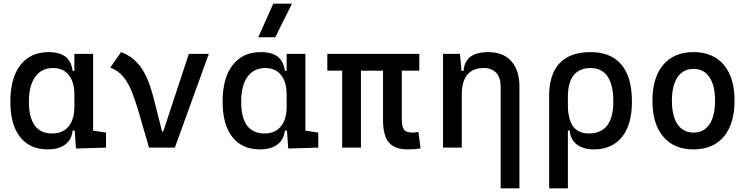

<svg xmlns="http://www.w3.org/2000/svg" viewBox="-20 -815 4142 1060"><path d="M243.2 9.8Q145 9.8 91.1 -58.3Q37.1 -126.5 37.1 -253.9Q37.1 -384.3 92.5 -455.8Q147.9 -527.3 249 -527.3Q309.1 -527.3 341.8 -501.7Q374.5 -476.1 380.9 -423.8H420.9L390.6 -293Q390.6 -362.3 359.6 -400.9Q328.6 -439.5 273.4 -439.5Q209.5 -439.5 174.6 -391.1Q139.6 -342.8 139.6 -253.9Q139.6 -78.1 268.6 -78.1Q326.2 -78.1 358.4 -116.7Q390.6 -155.3 390.6 -224.6V-252L425.8 -93.8H380.9Q377.4 -59.6 359.4 -36.4Q341.3 -13.2 311.8 -1.7Q282.2 9.8 243.2 9.8ZM399.4 4.9 390.6 -119.1V-239.3L494.1 -210V-93.8L565.4 -83V0ZM390.6 -146.5V-517.6H494.1V-175.8Z M802.7 0 872.1 -87.9H880.9L1022.5 -517.6H1132.8L945.3 0ZM802.7 0 747.6 -190.4Q728.5 -255.9 708.7 -306.4Q689 -356.9 660.9 -391.1Q632.8 -425.3 588.9 -441.9L648.4 -527.3Q698.7 -508.8 732.4 -474.1Q766.1 -439.5 788.8 -389.2Q811.5 -338.9 828.1 -273.4L887.7 -38.6Z M1415 9.8Q1316.9 9.8 1262.9 -58.3Q1209 -126.5 1209 -253.9Q1209 -384.3 1264.4 -455.8Q1319.8 -527.3 1420.9 -527.3Q1481 -527.3 1513.7 -501.7Q1546.4 -476.1 1552.7 -423.8H1592.8L1562.5 -293Q1562.5 -362.3 1531.5 -400.9Q1500.5 -439.5 1445.3 -439.5Q1381.3 -439.5 1346.4 -391.1Q1311.5 -342.8 1311.5 -253.9Q1311.5 -78.1 1440.4 -78.1Q1498 -78.1 1530.3 -116.7Q1562.5 -155.3 1562.5 -224.6V-252L1597.7 -93.8H1552.7Q1549.3 -59.6 1531.2 -36.4Q1513.2 -13.2 1483.6 -1.7Q1454.1 9.8 1415 9.8ZM1571.3 4.9 1562.5 -119.1V-239.3L1666 -210V-93.8L1737.3 -83V0ZM1562.5 -146.5V-517.6H1666V-175.8ZM1405.8 -609.4 1488.8 -794.9H1592.3L1499.5 -609.4Z M2230.5 9.8Q2158.7 9.8 2126.7 -28.6Q2094.7 -66.9 2094.7 -151.4V-517.6H2198.2V-156.2Q2198.2 -117.7 2209.7 -100.3Q2221.2 -83 2259.8 -83Q2266.6 -83 2273.7 -84Q2280.8 -85 2290 -86.9L2301.8 3.9Q2283.7 7.3 2268.6 8.5Q2253.4 9.8 2230.5 9.8ZM1869.1 0V-517.6H1972.7V0ZM1787.1 -424.8V-517.6H2294.9V-424.8Z M2744.1 224.6V-336.9Q2744.1 -386.2 2719.7 -412.8Q2695.3 -439.5 2651.4 -439.5Q2529.3 -439.5 2529.3 -291L2499 -423.8H2539.1Q2543.5 -476.1 2577.1 -501.7Q2610.8 -527.3 2675.8 -527.3Q2757.8 -527.3 2802.7 -477.5Q2847.7 -427.7 2847.7 -336.9V224.6ZM2425.8 0V-517.6H2519.5L2529.3 -408.2V0Z M3257.8 9.8Q3201.2 9.8 3165.5 -16.6Q3129.9 -43 3125 -94.7H3080.1L3115.2 -237.3Q3115.2 -156.7 3143.8 -117.4Q3172.4 -78.1 3231.4 -78.1Q3298.3 -78.1 3332.3 -122.6Q3366.2 -167 3366.2 -253.9Q3366.2 -345.7 3334.5 -392.6Q3302.7 -439.5 3240.2 -439.5Q3178.7 -439.5 3147 -399.4Q3115.2 -359.4 3115.2 -281.2L3011.7 -285.6Q3011.7 -404.8 3069.6 -466.1Q3127.4 -527.3 3240.2 -527.3Q3353 -527.3 3410.9 -458Q3468.8 -388.7 3468.8 -253.9Q3468.8 -126.5 3413.6 -58.3Q3358.4 9.8 3257.8 9.8ZM3011.7 224.6V-285.6H3115.2V224.6Z M3808.6 9.8Q3701.2 9.8 3641.6 -60.5Q3582 -130.9 3582 -258.8Q3582 -387.2 3641.6 -457.3Q3701.2 -527.3 3808.6 -527.3Q3916.5 -527.3 3975.8 -457.3Q4035.2 -387.2 4035.2 -258.8Q4035.2 -130.9 3975.8 -60.5Q3916.5 9.8 3808.6 9.8ZM3808.6 -83Q3865.7 -83 3896.7 -128.9Q3927.7 -174.8 3927.7 -258.8Q3927.7 -343.3 3896.7 -388.9Q3865.7 -434.6 3808.6 -434.6Q3751.5 -434.6 3720.5 -388.9Q3689.5 -343.3 3689.5 -258.8Q3689.5 -174.8 3720.5 -128.9Q3751.5 -83 3808.6 -83Z"/></svg>

Font: Cascadia Code
Style: Regular
Weight: 400
Monospace: yes
Designer: Aaron Bell
Foundry: Saja Typeworks
Version: Version 2106.017